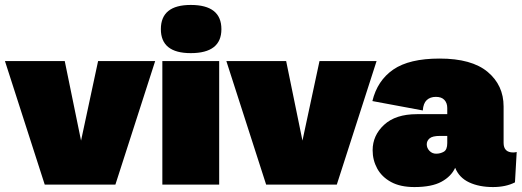

<svg xmlns="http://www.w3.org/2000/svg" viewBox="-30 -747 2111 777"><path d="M367 -500H598L437 0H151L-10 -500H232L298 -178Z M857 -500V0H627V-500ZM742 -727Q866 -727 866 -629Q866 -532 742 -532Q621 -532 621 -629Q621 -727 742 -727Z M1263 -500H1494L1333 0H1047L886 -500H1128L1194 -178Z M1780 -310Q1780 -330 1768.5 -342.5Q1757 -355 1734 -355Q1711 -355 1697 -342Q1683 -329 1681 -300L1477 -338Q1497 -421 1561.5 -465.5Q1626 -510 1749 -510Q1879 -510 1943.5 -456Q2008 -402 2008 -316V-169Q2008 -130 2047 -130Q2055 -130 2061 -132L2054 -9Q2017 10 1965 10Q1909 10 1868.5 -9Q1828 -28 1812 -68Q1796 -33 1756.5 -11.5Q1717 10 1647 10Q1590 10 1552.5 -10.5Q1515 -31 1496.5 -65Q1478 -99 1478 -139Q1478 -199 1524.5 -242Q1571 -285 1657 -285H1780ZM1735 -125Q1752 -125 1766 -133Q1780 -141 1780 -168V-197H1751Q1720 -197 1708.5 -187Q1697 -177 1697 -163Q1697 -148 1708 -136.5Q1719 -125 1735 -125Z"/></svg>

Font: Prodigy Sans Black
Style: Regular
Weight: 900
Designer: Wei Huang
Foundry: Wei Huang
Version: Version 1.003; ttfautohint (v1.8.3)